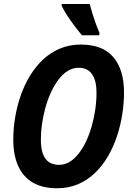

<svg xmlns="http://www.w3.org/2000/svg" viewBox="-20 -953 673 982"><path d="M271.5 9.8Q197.3 9.8 147.7 -19.3Q98.1 -48.3 73 -104Q47.9 -159.7 47.9 -239.7Q47.9 -294.9 57.4 -352.1Q66.9 -409.2 85.7 -463.6Q104.5 -518.1 133.3 -565.4Q162.1 -612.8 200.4 -648.7Q238.8 -684.6 287.1 -704.8Q335.4 -725.1 393.6 -725.1Q505.4 -725.1 559.8 -660.6Q614.3 -596.2 614.3 -480Q614.3 -427.2 605.7 -370.8Q597.2 -314.5 579.3 -259.5Q561.5 -204.6 533.7 -156.2Q505.9 -107.9 468 -70.6Q430.2 -33.2 381.1 -11.7Q332 9.8 271.5 9.8ZM282.2 -109.9Q311 -109.9 336.2 -125.2Q361.3 -140.6 382.6 -167.7Q403.8 -194.8 420.7 -230.7Q437.5 -266.6 449.2 -308.1Q460.9 -349.6 467.3 -393.3Q473.6 -437 473.6 -479.5Q473.6 -540.5 450.7 -573.5Q427.7 -606.4 382.3 -606.4Q352.5 -606.4 326.2 -590.1Q299.8 -573.7 278.6 -545.2Q257.3 -516.6 240.5 -480Q223.6 -443.4 212.2 -402.1Q200.7 -360.8 194.8 -319.1Q189 -277.3 189 -239.3Q189 -193.8 199.7 -165.3Q210.4 -136.7 231.4 -123.3Q252.4 -109.9 282.2 -109.9ZM399.4 -772.5Q383.3 -791 362.8 -818.1Q342.3 -845.2 324 -873.3Q305.7 -901.4 295.4 -922.9V-932.6H439Q444.3 -910.6 451.7 -886.5Q459 -862.3 468.3 -836.7Q477.5 -811 488.8 -784.7L487.8 -772.5Z"/></svg>

Font: Open Sans SemiCondensed
Style: Bold Italic
Weight: 700
Width: 4
Italic angle: -12°
Designer: Monotype Design Team
Foundry: Monotype Imaging Inc.
Version: Version 3.003